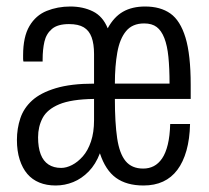

<svg xmlns="http://www.w3.org/2000/svg" viewBox="-20 -558 643 590"><path d="M151 12Q123 12 101 3Q79 -6 64 -23.5Q49 -41 40.5 -67.5Q32 -94 32 -128Q32 -163 42.5 -194.5Q53 -226 79 -249.5Q105 -273 151.5 -287Q198 -301 269 -301V-392Q269 -423 261.5 -443.5Q254 -464 237.5 -474Q221 -484 192 -484Q157 -484 139.5 -469Q122 -454 116.5 -430Q111 -406 111 -375V-369H52Q51 -373 51 -377.5Q51 -382 51 -388Q51 -445 70.5 -478Q90 -511 123.5 -524.5Q157 -538 196 -538Q235 -538 265.5 -523Q296 -508 311 -471Q330 -506 358 -522Q386 -538 426 -538Q473 -538 503.5 -516.5Q534 -495 550 -442.5Q566 -390 566 -297V-254H333Q333 -181 340 -133.5Q347 -86 366 -63Q385 -40 420 -40Q438 -40 452.5 -47.5Q467 -55 478 -71Q489 -87 495.5 -113.5Q502 -140 503 -177H564Q563 -131 553 -95.5Q543 -60 525 -36Q507 -12 481 0Q455 12 421 12Q369 12 336.5 -11.5Q304 -35 287 -87Q274 -53 252.5 -31Q231 -9 205 1.5Q179 12 151 12ZM168 -42Q184 -42 201.5 -51Q219 -60 234.5 -77.5Q250 -95 259.5 -123Q269 -151 269 -189V-254Q199 -253 162 -237.5Q125 -222 111 -195.5Q97 -169 97 -136Q97 -105 105 -84Q113 -63 129 -52.5Q145 -42 168 -42ZM333 -301H501Q501 -348 497.5 -383Q494 -418 485 -441Q476 -464 461.5 -475Q447 -486 423 -486Q387 -486 367.5 -462.5Q348 -439 340.5 -397Q333 -355 333 -301Z"/></svg>

Font: Archivo ExtraCondensed Light
Style: Regular
Weight: 300
Width: 2
Designer: Hector Gatti
Foundry: Omnibus-Type
Version: Version 2.001